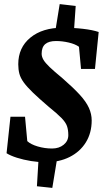

<svg xmlns="http://www.w3.org/2000/svg" viewBox="-20 -780 520 936"><path d="M201 11Q168 11 131 5Q94 -1 62.5 -11Q31 -21 12 -33L31 -211H102L113 -92Q130 -76 164 -66Q198 -56 234 -56Q268 -56 290.5 -74.5Q313 -93 313 -121Q313 -147 306.5 -165.5Q300 -184 279.5 -205Q259 -226 218 -259Q170 -300 140.5 -328.5Q111 -357 95.5 -378.5Q80 -400 74.5 -420.5Q69 -441 69 -467Q69 -548 128 -596.5Q187 -645 286 -645Q337 -645 384.5 -639.5Q432 -634 461 -624L443 -444H375L365 -552Q347 -565 315.5 -572.5Q284 -580 253 -580Q218 -580 200.5 -565Q183 -550 183 -518Q183 -504 191.5 -489Q200 -474 222 -453Q244 -432 284 -399Q338 -352 369 -318Q400 -284 413.5 -254Q427 -224 427 -193Q427 -132 398.5 -86Q370 -40 319 -14.5Q268 11 201 11ZM235 136 160 128 168 -6 259 -10ZM248 -618 271 -760 349 -751 340 -621Z"/></svg>

Font: Faustina VF Beta
Style: Italic
Weight: 400
Italic angle: -8°
Designer: Alfonso Garcia
Foundry: Omnibus-Type
Version: Version 1.006